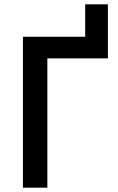

<svg xmlns="http://www.w3.org/2000/svg" viewBox="-20 -868 545 888"><path d="M86 0V-698H374V-848H479V-598H199V0Z"/></svg>

Font: IBM Plex Sans Medm
Style: Regular
Weight: 500
Designer: Mike Abbink, Paul van der Laan, Pieter van Rosmalen
Foundry: Bold Monday
Version: Version 3.005